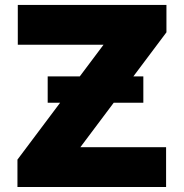

<svg xmlns="http://www.w3.org/2000/svg" viewBox="-20 -747 735 767"><path d="M643.5 0H49.7V-109.4L220.2 -336.6H170.5V-441.8H298.7L393.5 -568.2H51.1V-727.3H644.9V-617.9L512.8 -441.8H552.6V-336.6H434.3L301.1 -159.1H643.5Z"/></svg>

Font: Linik Sans Black
Style: Regular
Weight: 900
Designer: Fonts by Rasmus Andersson / Changes by Cristiano Sobral with parts from Marc Monis
Foundry: rsms
Version: Version 3.020; ttfautohint (v1.6)